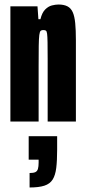

<svg xmlns="http://www.w3.org/2000/svg" viewBox="-20 -538 380 850"><path d="M26 0V-510H146L150 -453H159Q166 -482 180 -496Q194 -510 210 -514Q226 -518 239 -518Q263 -518 278.5 -510Q294 -502 302 -484Q310 -466 313 -435.5Q316 -405 316 -360V0H191V-277Q191 -324 190.5 -350.5Q190 -377 188.5 -388.5Q187 -400 183 -402.5Q179 -405 171 -405Q164 -405 160 -401.5Q156 -398 154 -383Q152 -368 151.5 -335Q151 -302 151 -244V0ZM111 292V228Q128 228 136.5 224Q145 220 148 209.5Q151 199 151 182V169H107V65H233V124Q233 173 229 205.5Q225 238 213 257Q201 276 176.5 284Q152 292 111 292Z"/></svg>

Font: Saira UltraCondensed Black
Style: Regular
Weight: 900
Width: 1
Designer: Hector Gatti with collaboration of the Omnibus-Type team
Foundry: Omnibus-Type
Version: Version 1.101